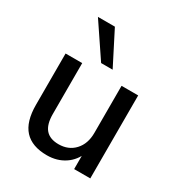

<svg xmlns="http://www.w3.org/2000/svg" viewBox="-179 -879 945 1010"><g transform="rotate(30 293.0 -373.5)"><path d="M253 9Q162 9 116.5 -40.5Q71 -90 71 -193V-504H172V-195Q172 -132 198 -102Q224 -72 277 -72Q337 -72 374 -112Q411 -152 411 -218V-504H512V0H414V-108H427Q406 -52 360 -21.5Q314 9 253 9ZM258 -554 122 -756H225L328 -554Z"/></g></svg>

Font: Mulish ExtraLight SemiBold
Style: Regular
Weight: 600
Version: Version 3.603